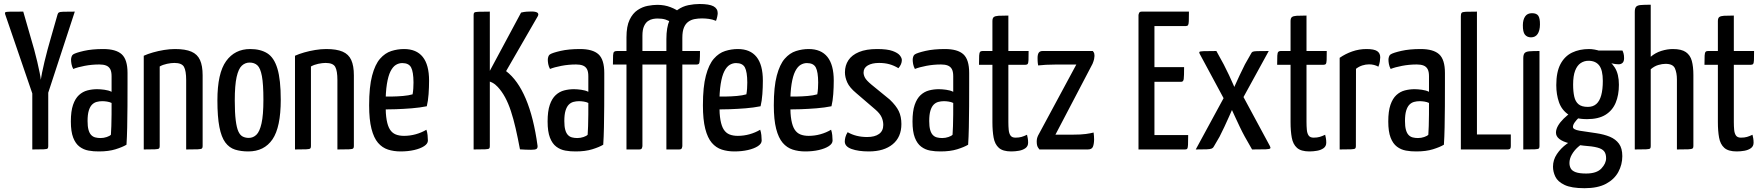

<svg xmlns="http://www.w3.org/2000/svg" viewBox="-20 -759 8948 975"><path d="M207.3 -234.3 161.1 -234.6 6 -687.2Q3.7 -694.1 7.3 -696.7Q10.9 -699.4 31.1 -699.7Q51.4 -700 98.1 -700L137.6 -562.7Q145.2 -538.7 153.5 -507.5Q161.9 -476.4 169.3 -445.2Q176.6 -414.1 181.5 -389.4Q186.5 -364.8 187.1 -353.7Q188.4 -364.8 193.4 -389.4Q198.3 -414.1 205.8 -445.2Q213.3 -476.4 221.7 -507.9Q230.1 -539.3 237.3 -563.3L272.2 -685.3Q274.5 -692.8 278.9 -695.8Q283.3 -698.7 301 -699.4Q318.6 -700 359.8 -700ZM144 0V-342.4H225V-16.5Q225 -8.2 221.8 -4.9Q218.5 -1.6 201.8 -0.8Q185.2 0 144 0Z M482.9 10Q455.2 10.4 429.7 5.7Q404.2 1.1 383.9 -14.2Q363.5 -29.5 351.7 -60Q339.8 -90.5 339.8 -142.1Q339.8 -194.2 350.9 -226.5Q362 -258.8 381.1 -276.3Q400.3 -293.8 424.1 -299.9Q448 -306.1 473.1 -306.1Q489.4 -306.1 510.6 -303.2Q531.9 -300.4 546.6 -292.8Q546.6 -292.8 546.6 -306.8Q546.6 -320.8 546.6 -339.4Q546.6 -358 546.6 -372Q546.6 -395.6 539.5 -408.4Q532.3 -421.1 518.5 -426.4Q504.8 -431.6 484.6 -431.6Q446.3 -431.6 410.2 -424.7Q374.1 -417.8 351.9 -408.8Q345.3 -421.3 343 -433.8Q340.8 -446.3 340.8 -455.5Q340.8 -463.1 343.4 -471.1Q346 -479.2 351.6 -482.8Q364.7 -491.1 406 -500.6Q447.3 -510 504.5 -510Q568.9 -510 598.3 -483.2Q627.6 -456.4 627.6 -388.4V-334.7Q627.6 -277.7 627.3 -220.3Q626.9 -162.9 625.9 -112.6Q624.9 -62.2 622.3 -24.1Q601.9 -11.9 566.8 -1Q531.7 10 482.9 10ZM490.5 -58Q507 -58 522.1 -63.2Q537.1 -68.3 543.2 -74.7Q544.6 -91.4 545.4 -119Q546.3 -146.6 546.5 -177.9Q546.6 -209.2 546.6 -236.2Q536.7 -241.2 523.4 -243.2Q510.1 -245.2 499.5 -245.2Q484.5 -245.2 470.9 -241.5Q457.4 -237.9 447 -227.3Q436.7 -216.7 430.7 -196.8Q424.7 -176.9 424.7 -144.4Q424.7 -116.9 429.4 -100Q434 -83.1 442.8 -73.7Q451.6 -64.3 463.9 -61.2Q476.2 -58 490.5 -58Z M710 0V-475.9Q729.9 -485 756.7 -492.7Q783.5 -500.4 812.8 -505.2Q842.1 -510 868.5 -510Q921.3 -510 951.9 -496.7Q982.5 -483.5 995.7 -454.2Q1009 -425 1009 -376.4V-16.5Q1009 -8.2 1005.1 -4.9Q1001.2 -1.6 983.8 -0.8Q966.5 0 925.4 0V-352.3Q925.4 -399.4 914.3 -419.4Q903.2 -439.4 865.6 -439.4Q849.3 -439.4 828.2 -435Q807.1 -430.6 791 -421.4V-16.5Q791 -8.2 787.4 -4.9Q783.8 -1.6 766.8 -0.8Q749.8 0 710 0Z M1241 10Q1203.1 10 1173.6 0.7Q1144.2 -8.6 1124.1 -35.6Q1104.1 -62.6 1094.1 -114.1Q1084 -165.6 1084 -249.9Q1084 -387.4 1128.3 -448.7Q1172.5 -510 1250.4 -510Q1303.3 -510 1337.7 -488.1Q1372 -466.3 1388.8 -410.3Q1405.7 -354.2 1405.7 -252.5Q1405.7 -112.8 1363.7 -51.4Q1321.6 10 1241 10ZM1243.3 -58.7Q1265.3 -58.7 1281.9 -74.5Q1298.5 -90.3 1308 -132.3Q1317.6 -174.3 1317.6 -252Q1317.6 -331.8 1310 -372.5Q1302.4 -413.3 1287 -427.3Q1271.6 -441.3 1247.5 -441.3Q1225.2 -441.3 1208.1 -425.6Q1191 -409.9 1181.6 -368Q1172.2 -326.2 1172.2 -248.1Q1172.2 -186.6 1177 -148.6Q1181.7 -110.6 1190.5 -91.4Q1199.2 -72.2 1212.9 -65.4Q1226.5 -58.7 1243.3 -58.7Z M1478 0V-475.9Q1497.9 -485 1524.7 -492.7Q1551.5 -500.4 1580.8 -505.2Q1610.1 -510 1636.5 -510Q1689.3 -510 1719.9 -496.7Q1750.5 -483.5 1763.7 -454.2Q1777 -425 1777 -376.4V-16.5Q1777 -8.2 1773.1 -4.9Q1769.2 -1.6 1751.8 -0.8Q1734.5 0 1693.4 0V-352.3Q1693.4 -399.4 1682.3 -419.4Q1671.2 -439.4 1633.6 -439.4Q1617.3 -439.4 1596.2 -435Q1575.1 -430.6 1559 -421.4V-16.5Q1559 -8.2 1555.4 -4.9Q1551.8 -1.6 1534.8 -0.8Q1517.8 0 1478 0Z M2014.4 10Q1979.7 10 1950.4 0.6Q1921 -8.9 1899.6 -33.8Q1878.2 -58.8 1866.4 -104.9Q1854.5 -151.1 1854.5 -224.2Q1854.5 -318.1 1869.6 -374.9Q1884.6 -431.8 1910 -460.8Q1935.4 -489.8 1967.2 -499.9Q1999 -510 2031.9 -510Q2094.7 -510 2126.8 -469.9Q2158.9 -429.8 2158.9 -349.5Q2158.9 -315.9 2156.4 -281.1Q2153.9 -246.3 2147.3 -219.4Q2112.7 -212.4 2070.8 -209Q2028.9 -205.7 1990.8 -204.4Q1952.7 -203 1928.3 -203.2Q1904 -203.4 1904 -203.4L1905.2 -269.5Q1905.2 -269.5 1924 -269Q1942.7 -268.5 1970.6 -268.8Q1998.4 -269.2 2026.9 -271.7Q2055.4 -274.2 2075.2 -280Q2077.8 -293.9 2078.8 -309.9Q2079.8 -325.9 2079.8 -340.1Q2079.5 -394.4 2067.6 -416.6Q2055.7 -438.7 2022.6 -438.7Q2005.7 -438.7 1990.3 -429.5Q1975 -420.2 1963.1 -396.9Q1951.3 -373.5 1944.7 -332.4Q1938.1 -291.3 1938.1 -227.4Q1938.1 -180 1943.6 -149.2Q1949.1 -118.5 1960.3 -101.1Q1971.6 -83.6 1989.5 -76.3Q2007.4 -69.1 2031.6 -69.1Q2062.1 -69.1 2091.4 -77.3Q2120.7 -85.5 2145.3 -100.2Q2149.6 -88.4 2151.3 -72.7Q2152.9 -57 2152.9 -45Q2152.9 -29.5 2133.8 -16.9Q2114.6 -4.4 2083.3 2.8Q2052 10 2014.4 10Z M2676.9 1.6Q2663.5 1.6 2649.3 1Q2635.1 0.4 2620.5 -0.6Q2609.5 -59.3 2598.4 -107.6Q2587.3 -155.8 2574.4 -194.9Q2561.6 -234 2545.1 -264.5Q2528.6 -295 2507.6 -317.6Q2495.2 -331.3 2479.8 -339.4Q2464.4 -347.4 2449 -350.5V-365L2626.1 -695.1Q2640.4 -698.7 2654 -699.7Q2667.5 -700.6 2678 -700.6Q2722.9 -700.6 2711.2 -677.2L2550 -397.8Q2609.5 -352.8 2650 -257.3Q2690.4 -161.8 2709.8 -18.2Q2710.8 -7.3 2704.4 -2.8Q2698 1.6 2676.9 1.6ZM2385.1 0V-683.5Q2385.1 -691.8 2388.7 -695.1Q2392.3 -698.4 2409.3 -699.2Q2426.2 -700 2467.4 -700V-16.5Q2467.4 -8.2 2464.1 -4.9Q2460.8 -1.6 2443.5 -0.8Q2426.2 0 2385.1 0Z M2903.9 10Q2876.2 10.4 2850.7 5.7Q2825.2 1.1 2804.9 -14.2Q2784.5 -29.5 2772.7 -60Q2760.8 -90.5 2760.8 -142.1Q2760.8 -194.2 2771.9 -226.5Q2783 -258.8 2802.1 -276.3Q2821.3 -293.8 2845.1 -299.9Q2869 -306.1 2894.1 -306.1Q2910.4 -306.1 2931.6 -303.2Q2952.9 -300.4 2967.6 -292.8Q2967.6 -292.8 2967.6 -306.8Q2967.6 -320.8 2967.6 -339.4Q2967.6 -358 2967.6 -372Q2967.6 -395.6 2960.5 -408.4Q2953.3 -421.1 2939.5 -426.4Q2925.8 -431.6 2905.6 -431.6Q2867.3 -431.6 2831.2 -424.7Q2795.1 -417.8 2772.9 -408.8Q2766.3 -421.3 2764 -433.8Q2761.8 -446.3 2761.8 -455.5Q2761.8 -463.1 2764.4 -471.1Q2767 -479.2 2772.6 -482.8Q2785.7 -491.1 2827 -500.6Q2868.3 -510 2925.5 -510Q2989.9 -510 3019.3 -483.2Q3048.6 -456.4 3048.6 -388.4V-334.7Q3048.6 -277.7 3048.3 -220.3Q3047.9 -162.9 3046.9 -112.6Q3045.9 -62.2 3043.3 -24.1Q3022.9 -11.9 2987.8 -1Q2952.7 10 2903.9 10ZM2911.5 -58Q2928 -58 2943.1 -63.2Q2958.1 -68.3 2964.2 -74.7Q2965.6 -91.4 2966.4 -119Q2967.3 -146.6 2967.5 -177.9Q2967.6 -209.2 2967.6 -236.2Q2957.7 -241.2 2944.4 -243.2Q2931.1 -245.2 2920.5 -245.2Q2905.5 -245.2 2891.9 -241.5Q2878.4 -237.9 2868 -227.3Q2857.7 -216.7 2851.7 -196.8Q2845.7 -176.9 2845.7 -144.4Q2845.7 -116.9 2850.4 -100Q2855 -83.1 2863.8 -73.7Q2872.6 -64.3 2884.9 -61.2Q2897.2 -58 2911.5 -58Z M3161.3 0V-431.3H3092.5Q3092.5 -463.7 3093.3 -478.1Q3094.1 -492.5 3098.7 -496.2Q3103.3 -500 3113.5 -500H3161.3V-569.3Q3161.3 -625.6 3177.2 -658.6Q3193 -691.6 3217.9 -708Q3242.7 -724.5 3269.7 -729.4Q3296.7 -734.4 3318.2 -734.4Q3354.8 -734.4 3385.5 -722.4Q3416.3 -710.4 3437.6 -693.1L3389.6 -644.6Q3375.7 -654.6 3359.3 -659.8Q3342.9 -665 3318.6 -665Q3308.8 -665 3295.9 -662.7Q3283 -660.3 3271 -652.3Q3258.9 -644.4 3250.6 -626.4Q3242.3 -608.5 3242.3 -577.6V-500H3341.6Q3341.6 -468.3 3340.5 -453.6Q3339.3 -438.8 3336 -435.1Q3332.7 -431.3 3324.5 -431.3H3242.3V-16.5Q3242.3 -16.5 3240.3 -8.2Q3238.3 0 3225.8 0ZM3364 0V-431.3H3302.2Q3302.2 -463.7 3303 -478.1Q3303.8 -492.5 3308.4 -496.2Q3313 -500 3323.2 -500H3364V-560.5Q3364 -619.9 3379.8 -655.6Q3395.7 -691.2 3421 -709Q3446.3 -726.8 3475.7 -732.8Q3505.1 -738.7 3532 -738.7Q3581.3 -738.7 3603 -727.2Q3624.6 -715.6 3624.6 -692.1Q3624.6 -686.2 3622.3 -674.9Q3620 -663.7 3616 -653.2Q3597.4 -660.8 3579.6 -663.1Q3561.7 -665.5 3544.9 -665.5Q3525.2 -665.5 3507.3 -662.1Q3489.5 -658.8 3475.4 -648.6Q3461.2 -638.5 3453.1 -619Q3445 -599.5 3445 -566.9V-500H3534.6Q3534.6 -468.3 3533.4 -453.6Q3532.3 -438.8 3529 -435.1Q3525.7 -431.3 3517.4 -431.3H3445V-16.5Q3445 -16.5 3443 -8.2Q3441 0 3428.5 0Z M3709.4 10Q3674.7 10 3645.4 0.6Q3616 -8.9 3594.6 -33.8Q3573.2 -58.8 3561.4 -104.9Q3549.5 -151.1 3549.5 -224.2Q3549.5 -318.1 3564.6 -374.9Q3579.6 -431.8 3605 -460.8Q3630.4 -489.8 3662.2 -499.9Q3694 -510 3726.9 -510Q3789.7 -510 3821.8 -469.9Q3853.9 -429.8 3853.9 -349.5Q3853.9 -315.9 3851.4 -281.1Q3848.9 -246.3 3842.3 -219.4Q3807.7 -212.4 3765.8 -209Q3723.9 -205.7 3685.8 -204.4Q3647.7 -203 3623.3 -203.2Q3599 -203.4 3599 -203.4L3600.2 -269.5Q3600.2 -269.5 3619 -269Q3637.7 -268.5 3665.6 -268.8Q3693.4 -269.2 3721.9 -271.7Q3750.4 -274.2 3770.2 -280Q3772.8 -293.9 3773.8 -309.9Q3774.8 -325.9 3774.8 -340.1Q3774.5 -394.4 3762.6 -416.6Q3750.7 -438.7 3717.6 -438.7Q3700.7 -438.7 3685.3 -429.5Q3670 -420.2 3658.1 -396.9Q3646.3 -373.5 3639.7 -332.4Q3633.1 -291.3 3633.1 -227.4Q3633.1 -180 3638.6 -149.2Q3644.1 -118.5 3655.3 -101.1Q3666.6 -83.6 3684.5 -76.3Q3702.4 -69.1 3726.6 -69.1Q3757.1 -69.1 3786.4 -77.3Q3815.7 -85.5 3840.3 -100.2Q3844.6 -88.4 3846.3 -72.7Q3847.9 -57 3847.9 -45Q3847.9 -29.5 3828.8 -16.9Q3809.6 -4.4 3778.3 2.8Q3747 10 3709.4 10Z M4069.4 10Q4034.7 10 4005.4 0.6Q3976 -8.9 3954.6 -33.8Q3933.2 -58.8 3921.4 -104.9Q3909.5 -151.1 3909.5 -224.2Q3909.5 -318.1 3924.6 -374.9Q3939.6 -431.8 3965 -460.8Q3990.4 -489.8 4022.2 -499.9Q4054 -510 4086.9 -510Q4149.7 -510 4181.8 -469.9Q4213.9 -429.8 4213.9 -349.5Q4213.9 -315.9 4211.4 -281.1Q4208.9 -246.3 4202.3 -219.4Q4167.7 -212.4 4125.8 -209Q4083.9 -205.7 4045.8 -204.4Q4007.7 -203 3983.3 -203.2Q3959 -203.4 3959 -203.4L3960.2 -269.5Q3960.2 -269.5 3979 -269Q3997.7 -268.5 4025.6 -268.8Q4053.4 -269.2 4081.9 -271.7Q4110.4 -274.2 4130.2 -280Q4132.8 -293.9 4133.8 -309.9Q4134.8 -325.9 4134.8 -340.1Q4134.5 -394.4 4122.6 -416.6Q4110.7 -438.7 4077.6 -438.7Q4060.7 -438.7 4045.3 -429.5Q4030 -420.2 4018.1 -396.9Q4006.3 -373.5 3999.7 -332.4Q3993.1 -291.3 3993.1 -227.4Q3993.1 -180 3998.6 -149.2Q4004.1 -118.5 4015.3 -101.1Q4026.6 -83.6 4044.5 -76.3Q4062.4 -69.1 4086.6 -69.1Q4117.1 -69.1 4146.4 -77.3Q4175.7 -85.5 4200.3 -100.2Q4204.6 -88.4 4206.3 -72.7Q4207.9 -57 4207.9 -45Q4207.9 -29.5 4188.8 -16.9Q4169.6 -4.4 4138.3 2.8Q4107 10 4069.4 10Z M4391.9 10Q4338.6 10 4304.2 -2.5Q4269.9 -15 4269.9 -40.5Q4269.9 -50.1 4273 -62.3Q4276.2 -74.6 4284.4 -87.7Q4306.1 -75.3 4330.5 -69.3Q4355 -63.2 4383.7 -63.2Q4422.4 -63.2 4443.9 -78.8Q4465.4 -94.3 4465.4 -124.6Q4465.4 -145.1 4456.8 -164Q4448.2 -183 4425.1 -202.8L4328.2 -286Q4294.1 -314.3 4282.4 -340.6Q4270.7 -366.8 4270.7 -391.6Q4270.7 -426.6 4288.3 -453.2Q4305.9 -479.8 4342.3 -494.9Q4378.6 -510 4434.3 -510Q4485.7 -510 4512.6 -500.2Q4539.5 -490.4 4549.6 -477.5Q4559.7 -464.6 4559.7 -454Q4559.7 -432.8 4542.3 -412.7Q4519.5 -426.6 4495.9 -433Q4472.3 -439.4 4444 -439.4Q4408.4 -439.4 4386.8 -426.8Q4365.3 -414.2 4365.3 -390.7Q4365.3 -377.8 4372.6 -364.1Q4379.9 -350.5 4405.2 -329.4L4497.9 -253.7Q4530.7 -222.5 4544 -194.8Q4557.4 -167.1 4557.4 -129.1Q4557.4 -62.8 4513.1 -26.4Q4468.9 10 4391.9 10Z M4756.9 10Q4729.2 10.4 4703.7 5.7Q4678.2 1.1 4657.9 -14.2Q4637.5 -29.5 4625.7 -60Q4613.8 -90.5 4613.8 -142.1Q4613.8 -194.2 4624.9 -226.5Q4636 -258.8 4655.1 -276.3Q4674.3 -293.8 4698.1 -299.9Q4722 -306.1 4747.1 -306.1Q4763.4 -306.1 4784.6 -303.2Q4805.9 -300.4 4820.6 -292.8Q4820.6 -292.8 4820.6 -306.8Q4820.6 -320.8 4820.6 -339.4Q4820.6 -358 4820.6 -372Q4820.6 -395.6 4813.5 -408.4Q4806.3 -421.1 4792.5 -426.4Q4778.8 -431.6 4758.6 -431.6Q4720.3 -431.6 4684.2 -424.7Q4648.1 -417.8 4625.9 -408.8Q4619.3 -421.3 4617 -433.8Q4614.8 -446.3 4614.8 -455.5Q4614.8 -463.1 4617.4 -471.1Q4620 -479.2 4625.6 -482.8Q4638.7 -491.1 4680 -500.6Q4721.3 -510 4778.5 -510Q4842.9 -510 4872.3 -483.2Q4901.6 -456.4 4901.6 -388.4V-334.7Q4901.6 -277.7 4901.3 -220.3Q4900.9 -162.9 4899.9 -112.6Q4898.9 -62.2 4896.3 -24.1Q4875.9 -11.9 4840.8 -1Q4805.7 10 4756.9 10ZM4764.5 -58Q4781 -58 4796.1 -63.2Q4811.1 -68.3 4817.2 -74.7Q4818.6 -91.4 4819.4 -119Q4820.3 -146.6 4820.5 -177.9Q4820.6 -209.2 4820.6 -236.2Q4810.7 -241.2 4797.4 -243.2Q4784.1 -245.2 4773.5 -245.2Q4758.5 -245.2 4744.9 -241.5Q4731.4 -237.9 4721 -227.3Q4710.7 -216.7 4704.7 -196.8Q4698.7 -176.9 4698.7 -144.4Q4698.7 -116.9 4703.4 -100Q4708 -83.1 4716.8 -73.7Q4725.6 -64.3 4737.9 -61.2Q4750.2 -58 4764.5 -58Z M5115.2 10Q5072.6 10 5052.2 -8.3Q5031.8 -26.5 5025.7 -60.3Q5019.6 -94 5019.6 -138.8V-430H4951.5Q4951.5 -461.7 4952.3 -476.5Q4953.2 -491.2 4957.1 -495.6Q4961 -500 4969.2 -500H5019.6V-652Q5019.6 -666.5 5026.3 -672.1Q5033 -677.7 5050.3 -678.9Q5067.6 -680 5100.6 -680V-500H5203.4Q5203.4 -468.6 5202.8 -453.7Q5202.1 -438.8 5198.7 -434.4Q5195.2 -430 5187 -430H5100.6V-139Q5100.6 -118.1 5102.3 -99.8Q5104 -81.4 5111.5 -70.7Q5119 -60 5136.6 -60Q5154.5 -60 5167.3 -63.7Q5180.2 -67.4 5195.3 -74.7Q5197.3 -66.9 5199.1 -56.9Q5200.9 -46.9 5200.9 -34.5Q5200.9 -16.5 5187.5 -6.7Q5174 3 5154.5 6.5Q5134.9 10 5115.2 10Z M5258.3 0Q5258.3 0 5251.4 -9.7Q5244.6 -19.3 5244.6 -40.2Q5244.6 -48.7 5246.2 -55.8Q5247.9 -62.9 5251.5 -70.7L5445.7 -431.3H5343.2Q5315 -431.3 5291.4 -430Q5267.7 -428.7 5251.9 -426.7Q5249.6 -439.4 5249.2 -449.2Q5248.9 -459 5248.9 -464.6Q5248.9 -482.9 5255 -491.5Q5261 -500 5274.8 -500H5529.4Q5529.4 -500 5533.7 -493.9Q5538 -487.9 5538 -475.1Q5538 -469.2 5536 -459.3Q5534 -449.5 5528.1 -435.1L5339.6 -75.2H5427.8Q5469.5 -75.2 5493.9 -78.6Q5518.3 -82.1 5533.4 -86Q5534.7 -79.5 5535.3 -68.2Q5536 -56.9 5536 -50Q5535.3 -25.1 5529.4 -12.6Q5523.5 0 5503.6 0Z M5761.4 0V-683.5Q5761.4 -683.5 5763.9 -691.8Q5766.4 -700 5777.9 -700H6017.6Q6017.6 -667.3 6016.9 -652Q6016.3 -636.6 6013.2 -631.7Q6010 -626.8 6002.5 -626.8H5842.4V-73.2H6013.7Q6013.7 -39.3 6012.9 -23.7Q6012.1 -8.2 6009.1 -4.1Q6006 0 5998 0ZM5772.3 -343.5V-418H5993Q5993 -371.9 5991.1 -357.7Q5989.3 -343.5 5977.9 -343.5Z M6052.1 0 6201.7 -275.5 6242.4 -304.9Q6242.4 -304.9 6251.8 -326.1Q6261.1 -347.2 6275.1 -376.9Q6289.2 -406.6 6302.1 -432.3L6332.6 -485.9Q6335.9 -493.5 6341 -496.1Q6346 -498.7 6363.7 -499.4Q6381.4 -500 6422.9 -500L6276.2 -232.5L6245.9 -222.6Q6245.9 -222.6 6239 -207.1Q6232 -191.7 6221.4 -167.2Q6210.7 -142.7 6197.8 -115.4Q6184.9 -88 6173.1 -64.9L6144.4 -15.7Q6141.1 -8.2 6133.9 -4.9Q6126.7 -1.6 6108.2 -0.8Q6089.7 0 6052.1 0ZM6338.2 0 6300.9 -65.6Q6288.4 -88.4 6275.6 -115.2Q6262.7 -142.1 6251.6 -166.4Q6240.4 -190.7 6233.3 -206.3Q6226.3 -221.9 6226.3 -221.9L6207.9 -233.7L6071.7 -486.6Q6068.7 -493.1 6071.2 -495.7Q6073.6 -498.4 6092.6 -499.2Q6111.5 -500 6156.9 -500L6194.4 -431.6Q6207.3 -406.8 6221.2 -377.3Q6235 -347.8 6244.2 -326.4Q6253.3 -304.9 6253.3 -304.9L6282.7 -288.2L6428 -18.7Q6433.3 -9.5 6430.5 -5.6Q6427.7 -1.6 6407.6 -0.8Q6387.5 0 6338.2 0Z M6629.2 10Q6586.6 10 6566.2 -8.3Q6545.8 -26.5 6539.7 -60.3Q6533.6 -94 6533.6 -138.8V-430H6465.5Q6465.5 -461.7 6466.3 -476.5Q6467.2 -491.2 6471.1 -495.6Q6475 -500 6483.2 -500H6533.6V-652Q6533.6 -666.5 6540.3 -672.1Q6547 -677.7 6564.3 -678.9Q6581.6 -680 6614.6 -680V-500H6717.4Q6717.4 -468.6 6716.8 -453.7Q6716.1 -438.8 6712.7 -434.4Q6709.2 -430 6701 -430H6614.6V-139Q6614.6 -118.1 6616.3 -99.8Q6618 -81.4 6625.5 -70.7Q6633 -60 6650.6 -60Q6668.5 -60 6681.3 -63.7Q6694.2 -67.4 6709.3 -74.7Q6711.3 -66.9 6713.1 -56.9Q6714.9 -46.9 6714.9 -34.5Q6714.9 -16.5 6701.5 -6.7Q6688 3 6668.5 6.5Q6648.9 10 6629.2 10Z M6783 0V-465.4Q6812.2 -485.8 6847.1 -497.9Q6882.1 -510 6919.2 -510Q6958 -510 6973.5 -499.4Q6989 -488.8 6989 -468.1Q6989 -460.2 6987 -446.8Q6985 -433.4 6979.7 -420.4Q6969.4 -426.1 6957.4 -429.2Q6945.5 -432.2 6932.2 -432.2Q6915.4 -432.2 6898 -426.7Q6880.5 -421.1 6865.9 -409.6L6865.3 -16.5Q6865.3 -8.2 6861.8 -4.9Q6858.4 -1.6 6841.1 -0.8Q6823.8 0 6783 0Z M7172.9 10Q7145.2 10.4 7119.7 5.7Q7094.2 1.1 7073.9 -14.2Q7053.5 -29.5 7041.7 -60Q7029.8 -90.5 7029.8 -142.1Q7029.8 -194.2 7040.9 -226.5Q7052 -258.8 7071.1 -276.3Q7090.3 -293.8 7114.1 -299.9Q7138 -306.1 7163.1 -306.1Q7179.4 -306.1 7200.6 -303.2Q7221.9 -300.4 7236.6 -292.8Q7236.6 -292.8 7236.6 -306.8Q7236.6 -320.8 7236.6 -339.4Q7236.6 -358 7236.6 -372Q7236.6 -395.6 7229.5 -408.4Q7222.3 -421.1 7208.5 -426.4Q7194.8 -431.6 7174.6 -431.6Q7136.3 -431.6 7100.2 -424.7Q7064.1 -417.8 7041.9 -408.8Q7035.3 -421.3 7033 -433.8Q7030.8 -446.3 7030.8 -455.5Q7030.8 -463.1 7033.4 -471.1Q7036 -479.2 7041.6 -482.8Q7054.7 -491.1 7096 -500.6Q7137.3 -510 7194.5 -510Q7258.9 -510 7288.3 -483.2Q7317.6 -456.4 7317.6 -388.4V-334.7Q7317.6 -277.7 7317.3 -220.3Q7316.9 -162.9 7315.9 -112.6Q7314.9 -62.2 7312.3 -24.1Q7291.9 -11.9 7256.8 -1Q7221.7 10 7172.9 10ZM7180.5 -58Q7197 -58 7212.1 -63.2Q7227.1 -68.3 7233.2 -74.7Q7234.6 -91.4 7235.4 -119Q7236.3 -146.6 7236.5 -177.9Q7236.6 -209.2 7236.6 -236.2Q7226.7 -241.2 7213.4 -243.2Q7200.1 -245.2 7189.5 -245.2Q7174.5 -245.2 7160.9 -241.5Q7147.4 -237.9 7137 -227.3Q7126.7 -216.7 7120.7 -196.8Q7114.7 -176.9 7114.7 -144.4Q7114.7 -116.9 7119.4 -100Q7124 -83.1 7132.8 -73.7Q7141.6 -64.3 7153.9 -61.2Q7166.2 -58 7180.5 -58Z M7398.4 0V-676.6Q7398.4 -688.5 7402 -693.4Q7405.6 -698.4 7422.7 -699.2Q7439.9 -700 7480.1 -700V-76.1H7652.1V-16.5Q7652.1 -6.2 7647.7 -3.1Q7643.2 0 7635.6 0Z M7715.4 0V-463Q7715.4 -482 7722.2 -489.5Q7729.1 -497.1 7746.9 -498.5Q7764.7 -500 7797.7 -500V-16.5Q7797.7 -8.2 7794.2 -4.9Q7790.8 -1.6 7773.7 -0.8Q7756.5 0 7715.4 0ZM7754.2 -569.3Q7734.5 -569.7 7723.7 -583.1Q7712.9 -596.6 7713.3 -631.6Q7713.6 -659.2 7724.9 -675.6Q7736.2 -692 7759.5 -692Q7783.1 -692 7791.8 -678.8Q7800.5 -665.7 7800.1 -634.2Q7799.8 -603.7 7788.3 -586.5Q7776.9 -569.3 7754.2 -569.3Z M8026.6 196.7Q7959.6 196.7 7925 180.1Q7890.3 163.5 7878.3 138.3Q7866.3 113.2 7866.3 87.5Q7866.3 53 7886 23.5Q7905.6 -6 7936.3 -28.4Q7967 -50.8 8000.7 -61.4L8030.8 -36.8Q8011.7 -28.8 7992.8 -11.9Q7973.9 4.9 7961.9 26Q7949.9 47 7949.9 68.7Q7949.9 84.3 7956.5 96.4Q7963.1 108.6 7981.7 115.4Q8000.4 122.2 8034.3 122.2Q8087.9 122.2 8112 96.6Q8136 71 8136 44.6Q8136 21.9 8126 9.3Q8116 -3.3 8091.3 -9.8Q8066.6 -16.3 8022.7 -19.3Q7981.1 -23.4 7948.8 -31.4Q7916.6 -39.4 7898.7 -53.2Q7880.7 -67.1 7881.4 -87.1Q7882 -103.4 7892.1 -120.9Q7902.2 -138.4 7920.7 -156.7Q7939.2 -175 7963.6 -191.8L8014.1 -174.6Q8008.1 -171.5 7996.9 -160.8Q7985.7 -150.2 7976.6 -137.6Q7967.6 -125 7967.6 -114.3Q7967.6 -100.9 8001.5 -95.2Q8035.5 -89.4 8085.6 -82.7Q8125.5 -76.8 8155 -64.6Q8184.5 -52.3 8201.4 -29.2Q8218.3 -6.1 8218.3 33.9Q8218.3 76.9 8198.1 114.2Q8177.9 151.5 8135.9 174.1Q8093.9 196.7 8026.6 196.7ZM8039 -154Q7978.5 -154 7944.5 -177.2Q7910.5 -200.5 7896.7 -239.8Q7883 -279.2 7883 -326.8Q7883 -393.2 7904.2 -433.4Q7925.4 -473.5 7963 -491.8Q8000.7 -510 8049.5 -510Q8061.5 -510 8077.9 -507.2Q8094.3 -504.4 8108.3 -498.7L8124.7 -462.7Q8159.5 -448.9 8180.2 -415.9Q8201 -383 8201 -328.6Q8201 -276 8184.5 -236.9Q8168 -197.7 8132.5 -175.8Q8097 -154 8039 -154ZM8043.3 -216.2Q8069.6 -216.2 8086.3 -230.9Q8103 -245.5 8111.2 -275.2Q8119.3 -304.8 8119.3 -348.1Q8119.3 -402.8 8101 -426.6Q8082.7 -450.4 8046.3 -450.4Q8024.8 -450.4 8006.9 -438.6Q7989 -426.7 7978.8 -400.3Q7968.5 -373.9 7968.5 -329.4Q7968.5 -294 7974.3 -268.4Q7980 -242.8 7996.1 -229.5Q8012.1 -216.2 8043.3 -216.2ZM8199 -432.5Q8184 -432.5 8162.8 -437.5Q8141.6 -442.6 8120.8 -449.2Q8099.9 -455.9 8086.3 -460.9Q8072.8 -465.9 8072.8 -465.9L8064.3 -502.4H8218.9Q8222.1 -496.6 8224.7 -487.1Q8227.3 -477.7 8227.3 -463.6Q8227.3 -447.3 8219.6 -439.9Q8211.9 -432.5 8199 -432.5Z M8281.6 0V-698Q8281.6 -717 8288.2 -724.5Q8294.7 -732.1 8312.2 -733.5Q8329.7 -735 8362.6 -735V-470.8Q8386 -490.9 8416.3 -500.5Q8446.7 -510 8474.9 -510Q8518.5 -510 8540.8 -494.6Q8563.1 -479.2 8571.2 -450Q8579.2 -420.8 8579.2 -378.2V-16.5Q8579.2 -8.2 8574.7 -4.9Q8570.1 -1.6 8552.8 -0.8Q8535.5 0 8495.6 0V-355.5Q8495.6 -388.7 8485.5 -411.8Q8475.4 -434.8 8437.9 -434.8Q8421.2 -434.8 8401.1 -429Q8381 -423.1 8362.6 -407.3V-16.5Q8362.6 -8.2 8359.4 -4.9Q8356.1 -1.6 8339.1 -0.8Q8322.1 0 8281.6 0Z M8799.2 10Q8756.6 10 8736.2 -8.3Q8715.8 -26.5 8709.7 -60.3Q8703.6 -94 8703.6 -138.8V-430H8635.5Q8635.5 -461.7 8636.3 -476.5Q8637.2 -491.2 8641.1 -495.6Q8645 -500 8653.2 -500H8703.6V-652Q8703.6 -666.5 8710.3 -672.1Q8717 -677.7 8734.3 -678.9Q8751.6 -680 8784.6 -680V-500H8887.4Q8887.4 -468.6 8886.8 -453.7Q8886.1 -438.8 8882.7 -434.4Q8879.2 -430 8871 -430H8784.6V-139Q8784.6 -118.1 8786.3 -99.8Q8788 -81.4 8795.5 -70.7Q8803 -60 8820.6 -60Q8838.5 -60 8851.3 -63.7Q8864.2 -67.4 8879.3 -74.7Q8881.3 -66.9 8883.1 -56.9Q8884.9 -46.9 8884.9 -34.5Q8884.9 -16.5 8871.5 -6.7Q8858 3 8838.5 6.5Q8818.9 10 8799.2 10Z"/></svg>

Font: Yanone Kaffeesatz ExtraLight
Style: Regular
Weight: 200
Designer: Yanone (Cyrillic: Daniel Pouzeot, Huerta Tipografica, and Cyreal)
Foundry: Yanone
Version: Version 2.003